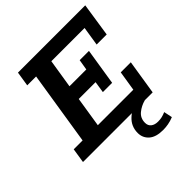

<svg xmlns="http://www.w3.org/2000/svg" viewBox="-210 -713 1025 1025"><g transform="rotate(-45 302.0 -200.5)"><path d="M4 0 17 -83H84L150 -500H83L96 -583H604L575 -392H499L516 -500H265L239 -337H366L376 -397H446L413 -189H343L353 -254H226L199 -83H467L485 -196H561L530 0ZM428 182Q374 182 347 158Q320 134 320 97Q320 47 356.5 13.5Q393 -20 445 -32L471 0Q437 9 411.5 30Q386 51 386 86Q386 108 401 119.5Q416 131 440 131Q456 131 469.5 128Q483 125 499 118L509 166Q487 175 466.5 178.5Q446 182 428 182Z"/></g></svg>

Font: Rokkitt SemiBold
Style: Italic
Weight: 600
Italic angle: -9°
Designer: Vernon Adams
Foundry: Vernon Adams
Version: Version 3.103